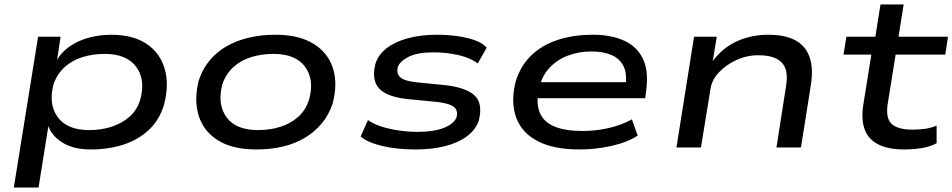

<svg xmlns="http://www.w3.org/2000/svg" viewBox="-20 -662 4276 862"><path d="M42 180 151 -497H252L235 -384H231Q254 -427 293.5 -454Q333 -481 381 -493.5Q429 -506 479 -506Q577 -506 637.5 -465.5Q698 -425 719 -354.5Q740 -284 717 -194Q696 -123 648 -78.5Q600 -34 533.5 -12.5Q467 9 388 9Q308 9 258.5 -23Q209 -55 196 -100L198 -101L153 180ZM380 -78Q435 -78 481 -93Q527 -108 561.5 -138Q596 -168 610 -216Q634 -305 591 -362.5Q548 -420 450 -420Q396 -420 350 -405.5Q304 -391 270.5 -361Q237 -331 220 -283Q197 -193 239.5 -135.5Q282 -78 380 -78Z M1131 9Q1025 9 960 -31Q895 -71 872.5 -141Q850 -211 872 -300Q889 -352 921 -390.5Q953 -429 997.5 -454.5Q1042 -480 1097.5 -493Q1153 -506 1216 -506Q1321 -506 1386 -466.5Q1451 -427 1474 -358Q1497 -289 1474 -199Q1457 -147 1425 -108.5Q1393 -70 1349 -43.5Q1305 -17 1250 -4Q1195 9 1131 9ZM1138 -78Q1194 -78 1240 -93Q1286 -108 1319.5 -138Q1353 -168 1368 -216Q1392 -305 1349.5 -362.5Q1307 -420 1208 -420Q1154 -420 1107.5 -405.5Q1061 -391 1027.5 -360.5Q994 -330 978 -283Q955 -193 997 -135.5Q1039 -78 1138 -78Z M1845 9Q1762 9 1696.5 -6.5Q1631 -22 1599 -49L1632 -123Q1657 -105 1693.5 -93.5Q1730 -82 1772.5 -76Q1815 -70 1857 -70Q1928 -70 1974 -88.5Q2020 -107 2030 -137Q2037 -165 2019 -181Q2001 -197 1945 -204L1802 -218Q1714 -229 1681 -266Q1648 -303 1665 -374Q1678 -416 1715 -445Q1752 -474 1810 -490Q1868 -506 1941 -506Q1991 -506 2035.5 -499.5Q2080 -493 2114 -480.5Q2148 -468 2165 -448L2125 -377Q2091 -403 2037 -415Q1983 -427 1927 -427Q1854 -427 1814.5 -407Q1775 -387 1766 -361Q1759 -332 1776.5 -315.5Q1794 -299 1846 -293L1985 -279Q2077 -267 2112.5 -231.5Q2148 -196 2130 -122Q2117 -81 2077.5 -51Q2038 -21 1978.5 -6Q1919 9 1845 9Z M2582 9Q2466 9 2394.5 -28Q2323 -65 2297.5 -134Q2272 -203 2295 -296Q2317 -367 2365.5 -413.5Q2414 -460 2484.5 -483Q2555 -506 2642 -506Q2723 -506 2781 -480Q2839 -454 2866 -399Q2893 -344 2881 -255L2877 -221H2368L2379 -293H2815L2787 -269Q2797 -327 2780.5 -362.5Q2764 -398 2726.5 -414.5Q2689 -431 2635 -431Q2578 -431 2527.5 -411.5Q2477 -392 2442.5 -352.5Q2408 -313 2398 -253L2397 -251Q2387 -192 2405 -152.5Q2423 -113 2470.5 -93.5Q2518 -74 2596 -74Q2653 -74 2710 -86.5Q2767 -99 2817 -126L2843 -53Q2794 -22 2723.5 -6.5Q2653 9 2582 9Z M3017 0 3096 -497H3198L3180 -388Q3226 -449 3290 -477.5Q3354 -506 3429 -506Q3504 -506 3550 -481.5Q3596 -457 3614 -407.5Q3632 -358 3621 -284L3576 0H3466L3509 -275Q3517 -325 3506 -354.5Q3495 -384 3465 -399Q3435 -414 3385 -414Q3332 -414 3285 -392Q3238 -370 3207 -336.5Q3176 -303 3170 -264L3127 0Z M4038 9Q3969 9 3924.5 -13Q3880 -35 3863 -78.5Q3846 -122 3855 -186L3892 -417H3767L3780 -497H3910L3933 -642H4037L4014 -497H4236L4224 -417H4001L3965 -193Q3956 -131 3983.5 -105.5Q4011 -80 4076 -80Q4104 -80 4131.5 -83.5Q4159 -87 4185 -98V-19Q4155 -3 4117.5 3Q4080 9 4038 9Z"/></svg>

Font: Nunito Sans 7pt Expanded Medium
Style: Italic
Weight: 500
Width: 7
Italic angle: -9°
Designer: Vernon Adams
Foundry: Vernon Adams
Version: Version 3.101;gftools[0.9.27]